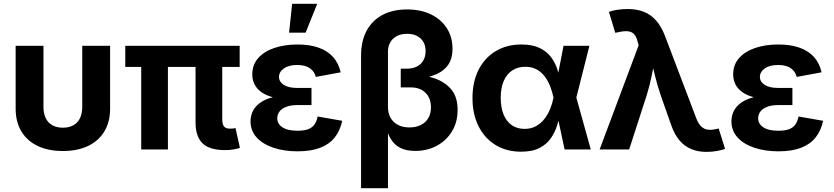

<svg xmlns="http://www.w3.org/2000/svg" viewBox="-20 -787 4391 1011"><path d="M310.7 8.2Q233.8 8.2 178.1 -18.6Q122.4 -45.3 92.4 -95.4Q62.4 -145.5 62.4 -215.2V-545.9H208.8V-224.6Q208.8 -189.2 220.8 -164.7Q232.9 -140.1 255.9 -127.4Q278.8 -114.6 311 -114.6Q343.3 -114.6 366.2 -127.4Q389.1 -140.1 401.1 -164.7Q413.1 -189.2 413.1 -224.6V-545.9H559.8V-215.2Q559.8 -145.5 529.8 -95.4Q499.8 -45.3 444 -18.6Q388.1 8.2 310.7 8.2Z M1166 3.4Q1082.3 3.4 1046 -32.7Q1009.7 -68.9 1009.7 -141.7V-514.1H1150.3V-159.7Q1150.3 -133.2 1159.4 -121.4Q1168.6 -109.6 1190.7 -109.6Q1202.5 -109.6 1208.9 -110.4Q1215.3 -111.2 1220 -112.9L1243.4 -8.3Q1232.1 -4.6 1212.1 -0.6Q1192.1 3.4 1166 3.4ZM723.6 0V-514.1H864.2V0ZM639.7 -434.5V-545.9H1242V-434.5Z M1546.6 9.8Q1476 9.8 1420 -9Q1363.9 -27.7 1331.5 -63.1Q1299.2 -98.5 1299.2 -148.5Q1299.2 -177 1311.4 -201.9Q1323.6 -226.7 1349.4 -245.5Q1375.2 -264.3 1415.7 -275Q1456.3 -285.8 1512.9 -285.8H1620.2V-233.7H1544.2Q1510.9 -233.7 1487.7 -224.7Q1464.4 -215.8 1452.2 -200.2Q1440 -184.5 1440 -163.9Q1440 -134.7 1467 -116.7Q1494 -98.6 1547.4 -98.6Q1581.7 -98.6 1603 -106.8Q1624.2 -114.9 1636 -131.6Q1647.7 -148.3 1652.6 -173.6L1782 -150.9Q1771 -99 1742.4 -63.1Q1713.8 -27.1 1665.5 -8.7Q1617.1 9.8 1546.6 9.8ZM1512.9 -264.4Q1459.9 -264.4 1421.1 -274Q1382.4 -283.6 1357.5 -301.1Q1332.5 -318.7 1320.4 -342.7Q1308.4 -366.7 1308.4 -395Q1308.4 -445.8 1339.3 -480.9Q1370.3 -516 1424.2 -534.4Q1478.2 -552.7 1546 -552.7Q1610.2 -552.7 1657.3 -536.2Q1704.3 -519.7 1733.6 -487.2Q1762.9 -454.7 1773.8 -406.2L1643.2 -382Q1635.6 -411.1 1611.5 -427.9Q1587.4 -444.8 1545.2 -444.8Q1499.8 -444.8 1474.4 -426.5Q1449.1 -408.2 1449.1 -381.7Q1449.1 -356.3 1474.2 -340.2Q1499.3 -324 1544.2 -324H1620.2V-264.4ZM1502.2 -615.1 1518.3 -767.1H1650.3L1589.4 -615.1Z M1881.2 204.1V-492.5Q1881.2 -572.2 1911.3 -626.7Q1941.4 -681.2 1995.8 -709.3Q2050.1 -737.3 2123.3 -737.3Q2195.7 -737.3 2249.5 -711.1Q2303.3 -684.8 2333 -638.4Q2362.7 -592.1 2362.7 -530.9Q2362.7 -473.3 2335.2 -439.1Q2307.6 -404.9 2257 -388.2Q2206.3 -371.4 2137 -365.2V-400.8Q2206.6 -395 2263.9 -376Q2321.2 -357.1 2355.4 -317.2Q2389.6 -277.3 2389.6 -207.9Q2389.6 -143.7 2359.9 -95.1Q2330.3 -46.4 2279.9 -19.4Q2229.4 7.7 2166.4 7.7Q2118.7 7.7 2087.1 -8.7Q2055.5 -25.1 2036.7 -56.8Q2018 -88.5 2009.3 -133.9H2022.9V204.1ZM2135.6 -116Q2170.5 -116 2196.1 -128.9Q2221.7 -141.8 2235.4 -165.4Q2249.2 -189.1 2249.2 -221.3Q2249.2 -269.8 2220.8 -298.3Q2192.5 -326.7 2143.7 -326.7H2090.2V-425.5H2123.1Q2153.4 -425.5 2175.3 -436.8Q2197.1 -448 2209.1 -468.8Q2221 -489.7 2221 -517.9Q2221 -559.9 2194.7 -584.4Q2168.4 -608.9 2123.8 -608.9Q2077.4 -608.9 2050.2 -583.3Q2022.9 -557.7 2022.9 -513.7V-222.7Q2022.9 -191.3 2036.3 -167.2Q2049.6 -143.2 2074.8 -129.6Q2100 -116 2135.6 -116Z M2723.8 11.7Q2646.9 11.7 2589.2 -23.6Q2531.6 -59 2499.8 -122.6Q2467.9 -186.1 2467.9 -271Q2467.9 -356.4 2500 -419.6Q2532.1 -482.8 2590.1 -517.8Q2648.2 -552.7 2725.6 -552.7Q2783.9 -552.7 2821.6 -534.4Q2859.2 -516.1 2881.1 -486.9Q2903.1 -457.6 2914.1 -424Q2925.1 -390.5 2930.2 -360.5H2977.8L3014.4 -274.4L3090.9 0H2953L2894.3 -274.4Q2888 -304.5 2876.8 -333.1Q2865.5 -361.6 2848.1 -384.7Q2830.7 -407.9 2805.6 -421.6Q2780.4 -435.4 2746.5 -435.4Q2706 -435.4 2676.8 -415.8Q2647.6 -396.3 2632.1 -359.9Q2616.6 -323.5 2616.6 -271.9Q2616.6 -220.9 2631.6 -184.2Q2646.6 -147.5 2674.8 -127.9Q2703.1 -108.3 2742.1 -108.3Q2776.4 -108.3 2802.5 -122.8Q2828.5 -137.3 2846.9 -161.1Q2865.4 -185 2877.1 -213.9Q2888.7 -242.7 2894.3 -271.5L2947.3 -545.9H3083.6L3014.4 -271.5L2977.8 -191H2930.1Q2924.1 -161.2 2913.4 -126.3Q2902.6 -91.3 2881.1 -59.9Q2859.7 -28.4 2821.9 -8.3Q2784.2 11.7 2723.8 11.7Z M3137.4 0 3342.9 -548.4 3337.7 -566.6Q3331 -594.6 3318.4 -607.6Q3305.8 -620.5 3285.4 -622.4Q3265.1 -624.2 3234.7 -617.3L3219.8 -614.1L3186.3 -724.5Q3202.5 -731.1 3230 -735.3Q3257.6 -739.5 3285.3 -739.5Q3333.1 -739.5 3370.2 -724.9Q3407.3 -710.3 3435.2 -678.6Q3463.1 -646.9 3482.4 -595.7L3646.4 -164Q3657.4 -135.7 3671.8 -121.6Q3686.3 -107.5 3705 -104.6Q3723.7 -101.7 3746.6 -106.5L3764.3 -110.3L3797.9 -3Q3781.9 3.3 3755.2 8Q3728.5 12.8 3700.2 12.8Q3655.7 12.8 3619.9 -2Q3584.1 -16.8 3557.3 -48.5Q3530.4 -80.3 3513 -131.9L3459.7 -283.4Q3441.2 -337.5 3428.3 -390.5Q3415.3 -443.4 3401.7 -502.8H3435.8Q3422.5 -444.3 3412 -390.7Q3401.5 -337.1 3384.6 -283.4L3292.9 0Z M4078.9 9.8Q4008.3 9.8 3952.2 -9Q3896.1 -27.7 3863.8 -63.1Q3831.4 -98.5 3831.4 -148.5Q3831.4 -177 3843.6 -201.9Q3855.9 -226.7 3881.6 -245.5Q3907.4 -264.3 3948 -275Q3988.5 -285.8 4045.2 -285.8H4152.5V-233.7H4076.5Q4043.1 -233.7 4019.9 -224.7Q3996.7 -215.8 3984.4 -200.2Q3972.2 -184.5 3972.2 -163.9Q3972.2 -134.7 3999.2 -116.7Q4026.2 -98.6 4079.6 -98.6Q4113.9 -98.6 4135.2 -106.8Q4156.5 -114.9 4168.2 -131.6Q4179.9 -148.3 4184.8 -173.6L4314.2 -150.9Q4303.2 -99 4274.6 -63.1Q4246 -27.1 4197.7 -8.7Q4149.4 9.8 4078.9 9.8ZM4045.2 -264.4Q3992.1 -264.4 3953.4 -274Q3914.7 -283.6 3889.7 -301.1Q3864.7 -318.7 3852.6 -342.7Q3840.6 -366.7 3840.6 -395Q3840.6 -445.8 3871.5 -480.9Q3902.5 -516 3956.4 -534.4Q4010.4 -552.7 4078.2 -552.7Q4142.4 -552.7 4189.5 -536.2Q4236.6 -519.7 4265.9 -487.2Q4295.2 -454.7 4306.1 -406.2L4175.4 -382Q4167.9 -411.1 4143.8 -427.9Q4119.7 -444.8 4077.4 -444.8Q4032 -444.8 4006.7 -426.5Q3981.4 -408.2 3981.4 -381.7Q3981.4 -356.3 4006.5 -340.2Q4031.6 -324 4076.5 -324H4152.5V-264.4Z"/></svg>

Font: Adwaita Sans
Style: Regular
Weight: 400
Designer: Rasmus Andersson
Foundry: rsms
Version: Version 4.001;git-9221beed3